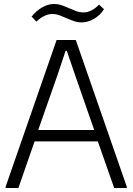

<svg xmlns="http://www.w3.org/2000/svg" viewBox="-20 -940 663 960"><path d="M8 -6 263 -740H359L614 -6V0H551L469 -233H153L72 0H8ZM451 -290 355 -566 314 -686H308L268 -566L171 -290ZM138 -857Q161 -886 190.5 -903Q220 -920 249 -920Q271 -920 289.5 -913.5Q308 -907 325.5 -899Q343 -891 360.5 -884.5Q378 -878 398 -878Q438 -878 475 -917L500 -894Q480 -863 449.5 -845.5Q419 -828 388 -828Q368 -828 349.5 -834.5Q331 -841 313 -849Q295 -857 277.5 -863.5Q260 -870 241 -870Q221 -870 201 -860Q181 -850 162 -832Z"/></svg>

Font: Encode Sans Narrow
Style: Light
Weight: 300
Designer: Pablo Impallari, Andres Torresi
Foundry: Pablo Impallari, Andres Torresi
Version: Version 1.000; ttfautohint (v1.00) -l 8 -r 50 -G 200 -x 14 -